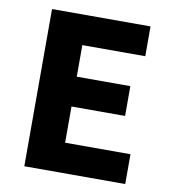

<svg xmlns="http://www.w3.org/2000/svg" viewBox="-76 -718 699 784"><g transform="rotate(10 274.0 -326.0)"><path d="M76.9 0V-651.8H485.3V-528.2H224.3V-397.3H446.5V-273.7H224.3V-123.6H495.3V0Z"/></g></svg>

Font: Source Sans 3
Style: Regular
Weight: 200
Designer: Paul D. Hunt
Foundry: Adobe
Version: Version 3.046;hotconv 1.0.118;makeotfexe 2.5.65603